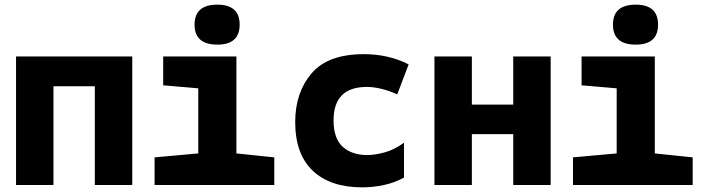

<svg xmlns="http://www.w3.org/2000/svg" viewBox="-20 -796 3040 826"><path d="M210 0V-425H388V0H549V-553H49V0Z M1011 -690Q1011 -776 915 -776Q817 -776 817 -690Q817 -604 915 -604Q1011 -604 1011 -690ZM1160 0V-119L997 -136V-553H682V-429L833 -416V-136L645 -119V0Z M1718 -32V-182Q1677 -152 1635 -140.5Q1593 -129 1560 -129Q1494 -129 1454.5 -164.5Q1415 -200 1415 -278Q1415 -422 1558 -422Q1617 -422 1689 -390L1738 -519Q1652 -563 1545 -563Q1391 -563 1320.5 -480.5Q1250 -398 1250 -271Q1250 -133 1325.5 -61.5Q1401 10 1538 10Q1585 10 1631.5 0Q1678 -10 1718 -32Z M2010 0V-219H2188V0H2349V-553H2188V-346H2010V-553H1849V0Z M2811 -690Q2811 -776 2715 -776Q2617 -776 2617 -690Q2617 -604 2715 -604Q2811 -604 2811 -690ZM2960 0V-119L2797 -136V-553H2482V-429L2633 -416V-136L2445 -119V0Z"/></svg>

Font: Noto Sans Mono UI ExtraBold
Style: Regular
Weight: 800
Designer: Monotype Design team
Foundry: Monotype Imaging Inc.
Version: 1.000